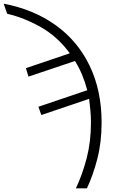

<svg xmlns="http://www.w3.org/2000/svg" viewBox="-95 -785 645 1045"><path d="M318 240Q354 164 377 75Q400 -14 400 -118Q400 -152 397 -184.5Q394 -217 390 -247L130 -159L114 -204L380 -294Q356 -385 313 -453L60 -368L46 -414L285 -495Q218 -586 127 -637.5Q36 -689 -56 -710L-75 -765Q88 -734 208 -648Q328 -562 393 -427Q458 -292 458 -118Q458 -11 435 78.5Q412 168 378 240Z"/></svg>

Font: BC Sans Light
Style: Regular
Weight: 300
Designer: Monotype Design Team
Foundry: Monotype Imaging Inc.
Version: Version 2.000;GOOG;noto-source:20170915:90ef993387c0